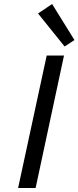

<svg xmlns="http://www.w3.org/2000/svg" viewBox="-20 -934 390 954"><path d="M301 -703 169 -867 239 -914 350 -735ZM70 0 212 -658H298L157 0Z"/></svg>

Font: EauTest Medium
Style: Italic
Weight: 500
Italic angle: -12°
Designer: Christian Thalmann (Catharsis Fonts)
Version: Version 0.001;PS 000.001;hotconv 1.0.88;makeotf.lib2.5.64775